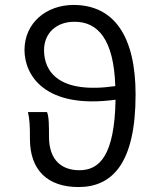

<svg xmlns="http://www.w3.org/2000/svg" viewBox="-20 -744 640 776"><path d="M158 -541C158 -611 209 -656 280 -656C376 -657 440 -584 446 -396C216 -363 158 -456 158 -541ZM297 12C436 12 528 -87 528 -362C528 -596 442 -724 277 -724C168 -724 79 -652 79 -542C79 -440 161 -302 447 -341C443 -115 382 -56 301 -56C233 -56 178 -93 178 -192C178 -237 178 -272 170 -291H93C100 -260 101 -234 101 -182C101 -55 174 12 297 12Z"/></svg>

Font: Hasklig
Style: Regular
Weight: 400
Monospace: yes
Designer: Paul D. Hunt, Teo Tuominen
Foundry: Adobe Systems Incorporated
Version: Version 2.030;PS 1.0;hotconv 16.6.51;makeotf.lib2.5.65220